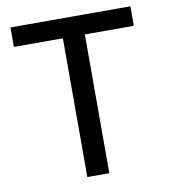

<svg xmlns="http://www.w3.org/2000/svg" viewBox="-79 -766 734 834"><g transform="rotate(-10 287.5 -349.0)"><path d="M239 0H336V-612H552V-698H23V-612H239Z"/></g></svg>

Font: IBM Plex Devanagari Text
Style: Regular
Weight: 450
Designer: Mike Abbink, Paul van der Laan, Pieter van Rosmalen, Erin McLaughlin
Foundry: Bold Monday
Version: Version 1.0